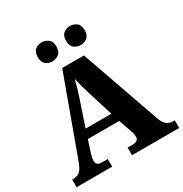

<svg xmlns="http://www.w3.org/2000/svg" viewBox="-207 -1082 1185 1241"><g transform="rotate(-30 386.0 -462.0)"><path d="M6 0V-57H15Q41 -57 60.5 -70.5Q80 -84 97 -128L311 -714H473L681 -122Q693 -87 713 -72Q733 -57 761 -57H772V0H420V-57H457Q476 -57 489 -64.5Q502 -72 502 -92Q502 -105 498.5 -118Q495 -131 492 -138L459 -233H225L199 -155Q196 -143 191 -124.5Q186 -106 186 -93Q186 -76 195.5 -66.5Q205 -57 228 -57H272V0ZM246 -299H438L380 -487Q371 -516 362 -547.5Q353 -579 346 -612Q338 -579 329 -549Q320 -519 310 -489ZM490 -782Q463 -782 441.5 -798Q420 -814 420 -853Q420 -892 441.5 -908Q463 -924 490 -924Q516 -924 537.5 -908Q559 -892 559 -853Q559 -814 537.5 -798Q516 -782 490 -782ZM278 -782Q251 -782 230 -798Q209 -814 209 -853Q209 -892 230 -908Q251 -924 278 -924Q304 -924 326 -908Q348 -892 348 -853Q348 -814 326 -798Q304 -782 278 -782Z"/></g></svg>

Font: Noto Serif Georgian ExtraBold
Style: Regular
Weight: 800
Designer: Monotype Design Team, Akaki Razmadze
Foundry: Google LLC
Version: Version 2.003; ttfautohint (v1.8.4.7-5d5b)